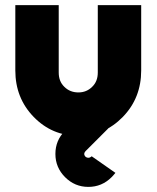

<svg xmlns="http://www.w3.org/2000/svg" viewBox="-20 -520 613 752"><path d="M432 157 339 92Q338 93 337.5 93.5Q337 94 337 94Q332 98 326 98Q320 98 315 94Q310 89 310 83Q310 80 311.5 77Q313 74 315 72L405 -18H253Q242 -16 235 -8Q197 29 197 83Q197 136 235 174Q273 212 326 212Q379 212 417 174Q421 170 424.5 166Q428 162 432 157ZM40 -500V-244Q40 -136 112 -62Q184 12 287 12Q389 12 461 -62Q533 -136 533 -244V-500H363V-236Q363 -201 341 -180Q319 -158 287 -158Q254 -158 232 -180Q210 -201 210 -236V-500Z"/></svg>

Font: Unageo
Style: Black
Weight: 900
Designer: Richard Sepsi
Foundry: Richard Sepsi
Version: Version 2.000